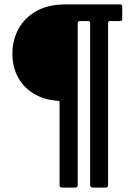

<svg xmlns="http://www.w3.org/2000/svg" viewBox="-20 -762 629 867"><path d="M477 -667Q468 -667 468 -657V73Q468 77 466 81Q464 85 458 85H400Q387 85 387 73V-658Q387 -667 377 -667H340Q331 -667 331 -657V73Q331 85 319 85H260Q249 85 249 73V-300Q249 -306 241 -307Q183 -310 136 -337Q89 -364 62.5 -411Q36 -458 36 -520Q36 -580 63 -630.5Q90 -681 143.5 -711.5Q197 -742 274 -742H521Q532 -742 532 -733V-675Q532 -667 521 -667Z"/></svg>

Font: Libre Franklin Thin SemiBold
Style: Regular
Weight: 600
Version: Version 3.000